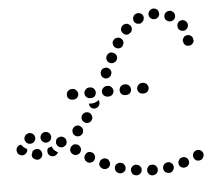

<svg xmlns="http://www.w3.org/2000/svg" viewBox="-72 -625 885 809"><g transform="rotate(-5 371.0 -220.0)"><path d="M551 128Q555 127 558 124Q561 121 563 117Q565 113 565 108Q566 99 559 92Q553 85 543 85Q539 85 534 86Q530 88 527 91Q524 94 522 98Q520 102 520 107Q520 116 526 123Q532 130 542 130Q547 130 551 128ZM629 116Q634 109 633 100Q632 95 630 91Q627 88 624 85Q620 82 616 81Q611 80 607 81Q597 83 592 90Q587 98 588 107Q589 112 591 115Q594 119 597 122Q601 124 605 125Q610 126 614 126Q624 124 629 116ZM488 120Q496 114 497 105Q498 101 497 96Q496 92 493 88Q490 85 486 82Q482 80 478 80V79Q469 78 461 84Q454 89 452 98Q452 103 453 107Q454 112 456 115Q459 119 463 121Q467 123 471 124H472Q481 125 488 120ZM411 110Q415 109 419 107Q423 105 426 102Q429 98 430 94Q432 85 428 77Q423 68 414 66Q410 65 405 65Q401 66 397 68Q393 70 390 73Q387 77 386 81Q384 90 388 98Q393 106 402 109Q406 110 411 110ZM691 104Q695 101 697 97Q699 93 699 89Q700 84 698 80Q695 71 687 67Q679 63 670 66Q665 67 662 70Q659 73 657 77Q654 81 654 85Q654 90 655 94Q658 103 666 107Q675 111 683 108H684Q688 107 691 104ZM352 85Q361 82 365 73Q367 69 367 65Q367 60 365 56Q364 52 361 48Q358 45 354 43H353Q345 39 336 43Q327 46 324 54Q322 58 321 63Q321 67 323 72Q324 76 328 79Q331 82 335 84Q343 88 352 85ZM761 70Q765 62 761 53Q759 49 756 46Q753 43 748 41Q744 40 740 40Q735 40 731 42Q722 46 719 55Q716 63 720 72Q721 76 725 79Q728 82 732 84Q736 85 741 85Q745 85 749 83H750Q758 79 761 70ZM281 54Q285 54 289 53Q294 52 297 50Q301 47 303 43Q308 35 306 26Q304 17 296 12Q292 10 288 9Q283 8 279 9Q274 10 271 13Q267 16 265 20Q260 27 262 37Q264 46 272 50V51Q276 53 281 54ZM55 -21Q49 -19 46 -15Q46 -13 45 -12Q44 -6 41 -2Q41 3 42 7Q43 11 46 14Q49 17 53 19Q57 21 61 22H62Q71 23 78 17Q85 11 86 1Q86 -3 85 -7Q84 -12 81 -15Q78 -19 74 -21Q70 -23 66 -23H65Q60 -24 55 -21ZM223 16Q227 17 232 16Q236 15 240 13Q243 10 246 7Q251 -1 250 -10Q248 -19 240 -25Q236 -28 232 -28Q228 -29 223 -29Q219 -28 215 -25Q211 -23 209 -19Q203 -12 205 -2Q207 7 214 12H215Q218 15 223 16ZM148 -4Q150 -3 152 -2Q152 -1 152 -1Q151 0 151 1Q149 5 145 8Q142 11 138 12H137Q129 15 120 11Q112 7 109 -2Q109 -3 109 -3Q109 -4 109 -4Q108 -6 108 -8Q108 -13 109 -17Q111 -21 114 -24Q114 -24 115 -24Q121 -25 128 -29Q130 -21 135 -15Q140 -9 148 -4ZM2 -45Q1 -46 0 -47Q-2 -47 -4 -46Q-7 -46 -9 -45Q-17 -40 -20 -31Q-22 -22 -18 -14Q-18 -14 -18 -13Q-13 -5 -4 -3Q5 0 13 -5Q17 -7 19 -10Q22 -14 24 -18Q24 -20 24 -23Q25 -25 24 -27Q19 -29 15 -32Q7 -37 2 -45ZM168 -21Q172 -20 176 -22Q181 -23 184 -26Q188 -28 190 -32Q194 -40 192 -49Q190 -58 181 -63Q173 -68 164 -65Q155 -63 150 -55Q148 -51 148 -46Q147 -42 148 -38Q150 -33 152 -30Q155 -26 159 -24Q163 -22 168 -21ZM111 -47Q116 -47 119 -50Q123 -52 126 -56Q128 -60 129 -64Q131 -73 126 -81Q121 -89 112 -91Q103 -93 95 -88Q87 -83 85 -74Q83 -64 88 -57Q93 -49 102 -47H103Q107 -46 111 -47ZM62 -73Q62 -74 62 -74Q60 -84 52 -89Q44 -94 35 -92Q26 -90 20 -82Q15 -74 17 -65Q18 -61 21 -57Q23 -53 27 -51Q31 -48 35 -48Q39 -47 44 -48Q49 -49 52 -51Q56 -54 58 -57Q60 -60 61 -62Q62 -65 62 -68Q62 -69 62 -71Q62 -72 62 -73ZM221 -83Q221 -74 227 -68Q234 -61 243 -61Q253 -61 259 -68H260Q266 -75 266 -84Q266 -94 259 -100Q256 -103 252 -105Q248 -107 243 -107Q239 -106 234 -105Q230 -103 227 -100V-99Q220 -93 221 -83ZM264 -133Q266 -123 274 -118Q281 -113 290 -114Q300 -116 305 -123V-124Q311 -131 309 -140Q307 -149 300 -155Q292 -160 283 -159Q274 -157 268 -150V-149Q263 -142 264 -133ZM342 -184Q338 -176 329 -173Q320 -170 312 -174Q306 -177 303 -183Q300 -188 300 -195Q304 -194 307 -194H311Q320 -194 327 -197Q336 -200 342 -206Q345 -201 345 -195Q345 -189 342 -184ZM252 -223Q259 -230 259 -239Q259 -248 252 -255Q246 -262 236 -262H233Q224 -262 217 -255Q210 -248 211 -239Q210 -230 217 -223Q224 -217 233 -217H236Q246 -217 252 -223ZM327 -223Q333 -230 333 -239Q333 -248 327 -255Q320 -262 311 -262H307Q298 -262 292 -255Q285 -248 285 -239Q285 -230 292 -223Q298 -217 307 -217H311Q320 -217 327 -223ZM401 -223Q408 -230 408 -239Q408 -248 401 -255Q395 -262 385 -262H382Q373 -262 366 -255Q359 -248 359 -239Q359 -230 366 -223Q373 -217 382 -217H385Q395 -217 401 -223ZM476 -223Q482 -230 482 -239Q482 -248 476 -255Q469 -262 460 -262H456Q447 -262 440 -255Q434 -248 434 -239Q434 -230 440 -223Q447 -217 456 -217H460Q469 -217 476 -223ZM550 -223Q556 -230 557 -239Q556 -248 550 -255Q543 -262 534 -262H531Q521 -262 515 -255Q508 -248 508 -239Q508 -230 515 -223Q521 -217 531 -217H534Q543 -217 550 -223ZM362 -309Q365 -300 373 -296Q381 -292 390 -295Q399 -298 403 -306V-307Q408 -315 405 -324Q402 -333 393 -337Q385 -341 376 -338Q367 -335 363 -327V-326Q359 -318 362 -309ZM392 -388Q388 -379 391 -371Q394 -362 402 -358Q411 -354 420 -357Q428 -360 433 -368Q437 -377 434 -386Q431 -394 422 -398Q414 -403 405 -400Q396 -396 392 -388ZM756 -439Q749 -446 740 -446Q740 -446 739 -446Q739 -446 738 -446Q734 -444 731 -444Q730 -444 730 -444Q729 -443 727 -442Q725 -441 724 -439Q721 -436 719 -432Q717 -428 717 -423H718Q718 -414 724 -407Q731 -400 740 -401Q744 -401 749 -402Q753 -404 756 -407Q759 -410 761 -414Q763 -419 763 -423H762Q762 -433 756 -439ZM423 -433Q425 -424 433 -419Q441 -414 450 -416Q459 -418 464 -426V-427Q469 -435 467 -444Q464 -453 456 -458Q448 -462 439 -460Q430 -458 426 -450H425Q420 -442 423 -433ZM727 -510Q718 -512 710 -507Q710 -507 709 -507Q709 -506 708 -506Q706 -503 703 -500Q700 -494 700 -488Q700 -482 703 -476Q708 -468 717 -466Q727 -464 734 -469Q742 -474 744 -483Q746 -492 741 -500Q736 -508 727 -510ZM462 -492Q463 -483 470 -476Q476 -470 486 -470Q495 -471 501 -478H502Q505 -481 506 -485Q508 -490 508 -494Q507 -499 506 -503Q504 -507 500 -510Q494 -516 484 -516Q475 -515 469 -509L468 -508Q462 -501 462 -492ZM664 -553Q672 -556 681 -553V-552Q690 -548 693 -540Q696 -531 692 -522Q688 -514 679 -511Q670 -508 662 -512Q655 -515 651 -521Q648 -528 649 -535Q649 -537 650 -539Q650 -540 650 -540Q651 -541 651 -542Q655 -550 664 -553ZM518 -541Q521 -550 529 -554H530Q538 -558 547 -555Q556 -552 560 -544Q564 -535 560 -526Q557 -518 549 -514V-513Q542 -510 534 -512Q527 -513 522 -519Q521 -520 520 -521Q520 -522 519 -523Q519 -524 519 -524Q515 -533 518 -541ZM590 -563Q597 -570 606 -570Q616 -569 622 -563Q628 -556 628 -546Q628 -537 621 -531Q614 -524 605 -525Q597 -525 592 -529Q586 -533 584 -540Q584 -543 583 -546Q583 -546 583 -547Q583 -547 583 -548Q583 -557 590 -563Z"/></g></svg>

Font: FRB American Cursive Guidelines Dotted Extrabold
Style: Bold Italic
Weight: 800
Italic angle: -25°
Version: Version 2.0;Modular Font Editor K font №1